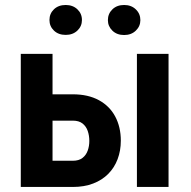

<svg xmlns="http://www.w3.org/2000/svg" viewBox="-20 -742 760 762"><path d="M145 -367.7H269Q329.6 -367.7 372.3 -344.5Q415 -321.3 437.3 -279.5Q459.5 -237.8 459.5 -183.6Q459.5 -144 446.8 -110.4Q434.1 -76.7 409.7 -52Q385.3 -27.3 349.9 -13.7Q314.5 0 269 0H62.5V-528.3H188.5V-104H269Q293 -104 307.4 -115.2Q321.8 -126.5 328.1 -144.3Q334.5 -162.1 334.5 -182.6Q334.5 -204.1 328.1 -222.4Q321.8 -240.7 307.4 -252Q293 -263.2 269 -263.2H145ZM648.9 -528.3V0H523.4V-528.3ZM176.3 -662.6Q176.3 -688 194.1 -705.1Q211.9 -722.2 240.7 -722.2Q269 -722.2 287.1 -705.1Q305.2 -688 305.2 -662.6Q305.2 -637.7 287.1 -620.6Q269 -603.5 240.7 -603.5Q211.9 -603.5 194.1 -620.6Q176.3 -637.7 176.3 -662.6ZM408.2 -662.1Q408.2 -687.5 426 -704.8Q443.8 -722.2 472.7 -722.2Q501 -722.2 519 -704.8Q537.1 -687.5 537.1 -662.1Q537.1 -637.7 519 -620.4Q501 -603 472.7 -603Q443.8 -603 426 -620.4Q408.2 -637.7 408.2 -662.1Z"/></svg>

Font: Roboto Condensed SemiBold
Style: Regular
Weight: 600
Designer: Christian Robertson
Foundry: Google
Version: Version 3.008; 2023